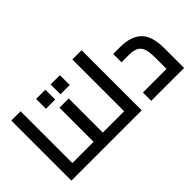

<svg xmlns="http://www.w3.org/2000/svg" viewBox="-63 -1153 1599 1599"><g transform="rotate(-45 736.5 -354.0)"><path d="M358 -49Q358 -24 354 -12Q350 0 338 0H93V-708H202V-98H338Q350 -98 354 -86Q358 -74 358 -49Z M695 -49Q695 -24 691 -12Q687 0 675 0H338Q326 0 322 -12Q318 -24 318 -49Q318 -74 322 -86Q326 -98 338 -98H452V-500H561V-98H675Q687 -98 691 -86Q695 -74 695 -49ZM366 -689H475V-573H366ZM537 -689H646V-573H537Z M921 -708V0H675Q663 0 659 -12Q655 -24 655 -49Q655 -74 659 -86Q663 -98 675 -98H812V-708Z M1420 -232V0H1033V-98H1311V-232Q1311 -300 1297.5 -336Q1284 -372 1253.5 -387Q1223 -402 1166 -402H1085V-500H1166Q1292 -500 1356 -438.5Q1420 -377 1420 -232Z"/></g></svg>

Font: Cairo SemiBold
Style: Regular
Weight: 600
Designer: Mohamed Gaber, Accademia di Belle Arti di Urbino and others
Foundry: Kief Type Foundry, Accademia di Belle Arti di Urbino and others
Version: Version 3.011